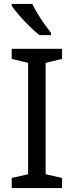

<svg xmlns="http://www.w3.org/2000/svg" viewBox="-20 -964 379 984"><path d="M298 0H40V-52L124 -71V-642L40 -662V-714H298V-662L214 -642V-71L298 -52ZM145 -944Q156 -922 172.5 -894.5Q189 -867 207.5 -841Q226 -815 241 -796V-784H182Q159 -802 130 -830.5Q101 -859 76.5 -887.5Q52 -916 40 -934V-944Z"/></svg>

Font: Noto Sans Deseret
Style: Regular
Weight: 400
Designer: Monotype Design Team
Foundry: Monotype Imaging Inc.
Version: Version 2.001; ttfautohint (v1.8.4.7-5d5b)